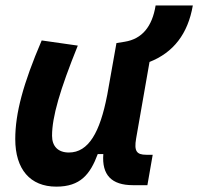

<svg xmlns="http://www.w3.org/2000/svg" viewBox="-20 -676 729 706"><path d="M187 10.3C275.4 10.3 311.5 -34.7 339.4 -109.4H359.9C354 -32.7 390.1 4.9 468.8 4.9H522L541.5 -106.9H518.1C481.9 -106.9 472.7 -120.6 480.5 -166.5L529.8 -448.2C617.7 -482.9 670.9 -551.3 689 -655.8H552.2C539.6 -578.1 502.4 -532.7 438.5 -522.5L408.2 -517.6L374 -325.2V-325.7C347.7 -189.5 305.7 -115.2 233.4 -115.2C193.8 -115.2 171.4 -137.7 171.4 -176.8C171.4 -246.1 200.2 -345.2 266.1 -508.3L133.3 -527.3C64.9 -367.7 36.1 -259.3 36.1 -164.6C36.1 -53.7 90.8 10.3 187 10.3Z"/></svg>

Font: Cascadia Mono PL
Style: Bold Italic
Weight: 700
Italic angle: -10°
Monospace: yes
Designer: Aaron Bell
Foundry: Saja Typeworks
Version: Version 2404.023